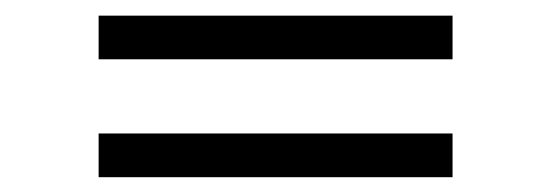

<svg xmlns="http://www.w3.org/2000/svg" viewBox="-20 -449 715 249"><path d="M566.9 -219.2H107.9V-275.9H566.9ZM566.9 -372.1H107.9V-428.7H566.9Z"/></svg>

Font: Potro Sans Bangla
Style: Regular
Weight: 400
Designer: Jayed Ahsan Saad
Foundry: Codepotro
Version: Potro Sans Bangla; Version 0.905